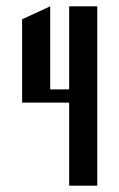

<svg xmlns="http://www.w3.org/2000/svg" viewBox="-20 -552 378 608"><path d="M50 -491 139 -532V-269H199V-532H288V36H199V-227H50Z"/></svg>

Font: Frankia
Style: Regular
Weight: 400
Version: Version 001.000